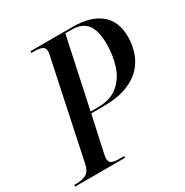

<svg xmlns="http://www.w3.org/2000/svg" viewBox="-188 -848 947 982"><g transform="rotate(-30 285.0 -357.0)"><path d="M-24 0 -22 -10H-7Q23 -10 46.5 -21.5Q70 -33 79 -75L198 -638Q203 -657 203 -669Q203 -691 185.5 -697.5Q168 -704 139 -704H124L126 -714H375Q479 -714 536.5 -667.5Q594 -621 594 -529Q594 -488 581.5 -445Q569 -402 537.5 -365.5Q506 -329 449.5 -306Q393 -283 304 -283H235L190 -77Q188 -68 186.5 -59Q185 -50 185 -45Q185 -23 200 -16.5Q215 -10 239 -10H272L270 0ZM281 -293Q354 -293 398.5 -329.5Q443 -366 462 -425Q481 -484 481 -551Q481 -630 453 -667Q425 -704 362 -704H325L237 -293Z"/></g></svg>

Font: Noto Serif Display SemiCondensed Medium
Style: Italic
Weight: 500
Width: 4
Italic angle: -12°
Designer: Monotype Design Team
Foundry: Monotype Imaging Inc.
Version: Version 2.009